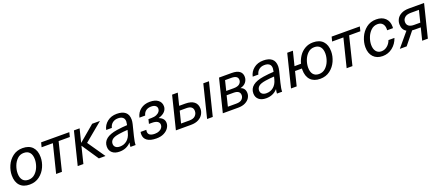

<svg xmlns="http://www.w3.org/2000/svg" viewBox="81 -1653 6400 2799"><g transform="rotate(-20 3280.5 -254.0)"><path d="M526 -308Q526 -233 493 -158.5Q460 -84 395.5 -35Q331 14 242 14Q144 14 91.5 -42Q39 -98 39 -200Q39 -275 71.5 -349.5Q104 -424 168 -473Q232 -522 321 -522Q420 -522 473 -466Q526 -410 526 -308ZM129 -200Q129 -132 159.5 -95Q190 -58 249 -58Q308 -58 350.5 -97.5Q393 -137 414.5 -195Q436 -253 436 -308Q436 -376 405 -413Q374 -450 314 -450Q255 -450 213.5 -410.5Q172 -371 150.5 -313Q129 -255 129 -200Z M852 -438 744 0H654L763 -438H588L606 -508L1043 -507L1026 -438Z M1420 0H1317L1143 -259H1141L1077 0H989L1115 -508H1203L1152 -302H1154L1398 -508H1519L1233 -271Z M1960 -369Q1960 -340 1951 -302L1908 -130Q1887 -46 1887 0H1807Q1807 -26 1816 -64H1814Q1745 11 1638 11Q1565 11 1524.5 -24.5Q1484 -60 1484 -120Q1484 -265 1708 -299Q1797 -312 1868 -315L1871 -324Q1877 -354 1877 -369Q1877 -412 1851 -433Q1825 -454 1778 -454Q1726 -454 1691.5 -426.5Q1657 -399 1647 -353H1559Q1575 -427 1635 -474.5Q1695 -522 1783 -522Q1869 -522 1914.5 -484Q1960 -446 1960 -369ZM1715 -234Q1637 -222 1607 -195.5Q1577 -169 1577 -131Q1577 -97 1600.5 -77Q1624 -57 1667 -57Q1731 -57 1777 -96Q1823 -135 1841 -205L1852 -248Q1789 -245 1715 -234Z M2469 -390Q2469 -346 2437.5 -310.5Q2406 -275 2339 -255V-253Q2422 -222 2422 -148Q2422 -110 2397.5 -72.5Q2373 -35 2324.5 -10.5Q2276 14 2208 14Q2115 14 2066 -20.5Q2017 -55 2017 -119Q2017 -139 2021 -155H2109Q2106 -142 2106 -129Q2106 -58 2208 -58Q2248 -58 2277 -71.5Q2306 -85 2320.5 -106Q2335 -127 2335 -150Q2335 -186 2306 -204.5Q2277 -223 2222 -223H2175L2192 -291H2237Q2285 -291 2317 -305Q2349 -319 2364.5 -340Q2380 -361 2380 -384Q2380 -415 2356.5 -432.5Q2333 -450 2291 -450Q2242 -450 2209.5 -426.5Q2177 -403 2165 -356H2076Q2094 -434 2152.5 -478Q2211 -522 2295 -522Q2377 -522 2423 -486.5Q2469 -451 2469 -390Z M2773 -320Q2864 -320 2910.5 -282.5Q2957 -245 2957 -175Q2957 -132 2934.5 -91.5Q2912 -51 2864.5 -25.5Q2817 0 2746 0H2512L2638 -508H2726L2679 -320ZM2617 -68H2746Q2809 -68 2839 -98.5Q2869 -129 2869 -171Q2869 -252 2766 -252H2663ZM2996 0 3122 -508H3210L3084 0Z M3723 -390Q3723 -344 3694.5 -307.5Q3666 -271 3609 -257V-255Q3641 -246 3659.5 -219.5Q3678 -193 3678 -153Q3678 -116 3656.5 -81Q3635 -46 3590 -23Q3545 0 3479 0H3240L3366 -508H3562Q3643 -508 3683 -477.5Q3723 -447 3723 -390ZM3398 -289H3513Q3577 -289 3605.5 -314.5Q3634 -340 3634 -375Q3634 -443 3533 -443H3436ZM3342 -65H3472Q3533 -65 3561 -91.5Q3589 -118 3589 -154Q3589 -228 3490 -228H3382Z M4233 -369Q4233 -340 4224 -302L4181 -130Q4160 -46 4160 0H4080Q4080 -26 4089 -64H4087Q4018 11 3911 11Q3838 11 3797.5 -24.5Q3757 -60 3757 -120Q3757 -265 3981 -299Q4070 -312 4141 -315L4144 -324Q4150 -354 4150 -369Q4150 -412 4124 -433Q4098 -454 4051 -454Q3999 -454 3964.5 -426.5Q3930 -399 3920 -353H3832Q3848 -427 3908 -474.5Q3968 -522 4056 -522Q4142 -522 4187.5 -484Q4233 -446 4233 -369ZM3988 -234Q3910 -222 3880 -195.5Q3850 -169 3850 -131Q3850 -97 3873.5 -77Q3897 -57 3940 -57Q4004 -57 4050 -96Q4096 -135 4114 -205L4125 -248Q4062 -245 3988 -234Z M5033 -308Q5033 -233 5000 -158.5Q4967 -84 4902.5 -35Q4838 14 4749 14Q4651 14 4598.5 -42Q4546 -98 4546 -200L4547 -219H4440L4386 0H4298L4424 -508H4512L4457 -288L4558 -289Q4574 -351 4609.5 -404Q4645 -457 4701 -489.5Q4757 -522 4828 -522Q4927 -522 4980 -466Q5033 -410 5033 -308ZM4943 -308Q4943 -376 4912 -413Q4881 -450 4821 -450Q4762 -450 4720.5 -410.5Q4679 -371 4657.5 -313Q4636 -255 4636 -200Q4636 -132 4666.5 -95Q4697 -58 4756 -58Q4815 -58 4857.5 -97.5Q4900 -137 4921.5 -195Q4943 -253 4943 -308Z M5359 -438 5251 0H5161L5270 -438H5095L5113 -508L5550 -507L5533 -438Z M5997 -343Q5997 -327 5996 -318H5905Q5906 -325 5906 -338Q5906 -390 5879 -420Q5852 -450 5802 -450Q5744 -450 5701 -410Q5658 -370 5635.5 -311Q5613 -252 5613 -197Q5613 -132 5642.5 -95Q5672 -58 5724 -58Q5774 -58 5815 -91.5Q5856 -125 5874 -177H5967Q5938 -91 5871 -38.5Q5804 14 5718 14Q5627 14 5574.5 -42Q5522 -98 5522 -195Q5522 -269 5555 -345Q5588 -421 5652.5 -471.5Q5717 -522 5807 -522Q5896 -522 5946.5 -473.5Q5997 -425 5997 -343Z M6421 0H6333L6380 -190H6290Q6273 -190 6247 -192L6092 0H5986L6167 -216Q6103 -253 6103 -339Q6103 -382 6124.5 -420.5Q6146 -459 6193 -483.5Q6240 -508 6311 -508H6547ZM6318 -439Q6253 -439 6221.5 -411Q6190 -383 6190 -342Q6190 -302 6217.5 -279.5Q6245 -257 6301 -257H6397L6442 -439Z"/></g></svg>

Font: CST
Style: Italic
Weight: 400
Italic angle: -14°
Version: Version 1.00